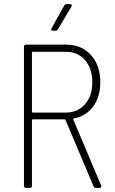

<svg xmlns="http://www.w3.org/2000/svg" viewBox="-20 -918 561 938"><path d="M437 -8 300 -332Q299 -335 296 -335H140Q136 -335 136 -331V-10Q136 0 126 0H107Q97 0 97 -10V-690Q97 -700 107 -700H303Q378 -700 424 -649.5Q470 -599 470 -516Q470 -445 435 -397.5Q400 -350 340 -339Q336 -337 338 -334L474 -12L475 -8Q475 0 466 0H448Q440 0 437 -8ZM136 -661V-372Q136 -368 140 -368H301Q359 -368 395 -408.5Q431 -449 431 -515Q431 -583 395.5 -624Q360 -665 301 -665H140Q136 -665 136 -661ZM232 -780 294 -891Q299 -898 306 -898H322Q328 -898 330 -894.5Q332 -891 329 -886L263 -775Q258 -768 251 -768H239Q233 -768 231 -771.5Q229 -775 232 -780Z"/></svg>

Font: Barlow Semi Condensed ExLight
Style: Regular
Weight: 275
Width: 4
Designer: Jeremy Tribby
Foundry: Tribby Type
Version: Version 1.408